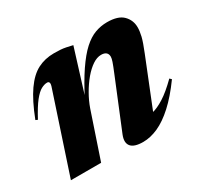

<svg xmlns="http://www.w3.org/2000/svg" viewBox="-115 -658 860 820"><g transform="rotate(-30 315.0 -248.0)"><path d="M32 -294 22 -298.5Q53 -378.5 84.8 -423.8Q116.5 -469 152.5 -487.5Q188.5 -506 233 -506Q251.5 -506 265.2 -505Q279 -504 292.5 -501.2Q306 -498.5 322.5 -494.5L249.5 -259.5L245 -261.5Q283.5 -337 316.2 -385.2Q349 -433.5 378.2 -460Q407.5 -486.5 436.2 -497Q465 -507.5 495.5 -507.5Q550 -507.5 574.2 -483Q598.5 -458.5 598.5 -423Q598.5 -404.5 592.8 -380.2Q587 -356 568.5 -310.5L461 -42.5L423 -71.5Q445 -70 471 -76Q497 -82 530 -102.8Q563 -123.5 606 -166L614.5 -158Q570 -96.5 528.5 -58.8Q487 -21 448.8 -4Q410.5 13 375 13Q330.5 13 315.2 -5.8Q300 -24.5 313.5 -58.5L411 -296.5Q426.5 -334 431.5 -348.8Q436.5 -363.5 436.5 -372Q436.5 -385.5 428.2 -392.5Q420 -399.5 404 -399.5Q383.5 -399.5 361.5 -384.8Q339.5 -370 318.2 -344.8Q297 -319.5 279 -288.2Q261 -257 249.5 -224L174 0H25L154 -390Q157 -399.5 155 -405.8Q153 -412 145 -412Q131.5 -412 115.5 -403.5Q99.5 -395 79.2 -369.8Q59 -344.5 32 -294Z"/></g></svg>

Font: Newsreader 60pt
Style: Bold Italic
Weight: 700
Italic angle: -17°
Designer: Hugues Gentile
Foundry: Production Type
Version: Version 1.003